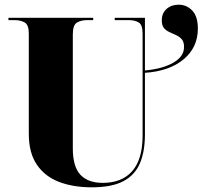

<svg xmlns="http://www.w3.org/2000/svg" viewBox="-20 -790 865 820"><path d="M372 10Q293 10 232.5 -13Q172 -36 137.5 -86.5Q103 -137 103 -219V-647Q103 -684 85.5 -694Q68 -704 43 -704H16V-714H378V-704H351Q326 -704 308.5 -693.5Q291 -683 291 -643V-156Q291 -78 323.5 -43.5Q356 -9 419 -9Q501 -9 545 -59.5Q589 -110 589 -211V-647Q589 -684 572.5 -694Q556 -704 531 -704H470V-714H599V-489Q675 -496 720.5 -522.5Q766 -549 766 -589Q766 -611 756.5 -622Q747 -633 733 -639.5Q719 -646 704.5 -652.5Q690 -659 680.5 -670Q671 -681 671 -703Q671 -734 691.5 -752Q712 -770 743 -770Q777 -770 801 -745Q825 -720 825 -668Q825 -587 764 -536.5Q703 -486 599 -479V-216Q599 -144 578 -93.5Q557 -43 507.5 -16.5Q458 10 372 10Z"/></svg>

Font: Noto Serif Display SemiCondensed Black
Style: Regular
Weight: 900
Width: 4
Designer: Monotype Design Team
Foundry: Monotype Imaging Inc.
Version: Version 2.009